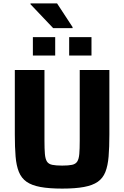

<svg xmlns="http://www.w3.org/2000/svg" viewBox="-20 -1099 730 1127"><path d="M345 8Q268 8 217 -1.5Q166 -11 136 -32Q106 -53 91 -89.5Q76 -126 71.5 -180.5Q67 -235 67 -310V-688H241V-273Q241 -225 243.5 -195.5Q246 -166 255.5 -151Q265 -136 286.5 -131.5Q308 -127 345 -127Q382 -127 403 -131.5Q424 -136 433.5 -151Q443 -166 445.5 -195.5Q448 -225 448 -273V-688H622V-310Q622 -235 617.5 -180.5Q613 -126 598.5 -89.5Q584 -53 554 -32Q524 -11 473 -1.5Q422 8 345 8ZM173 -773V-881H304V-773ZM386 -773V-881H517V-773ZM292 -934 159 -1074V-1079H315L406 -940V-934Z"/></svg>

Font: Saira Thin
Style: Bold
Weight: 700
Version: Version 1.101